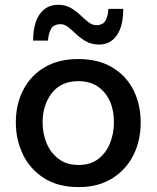

<svg xmlns="http://www.w3.org/2000/svg" viewBox="-20 -750 638 782"><path d="M301 12Q215.5 12 158.5 -25Q101.5 -62 73 -121.8Q44.5 -181.5 44.5 -251Q44.5 -325.5 74.8 -384Q105 -442.5 161.8 -476Q218.5 -509.5 299 -509.5Q381 -509.5 437.8 -475.2Q494.5 -441 523.8 -382.5Q553 -324 553 -251Q553 -176.5 522.8 -117Q492.5 -57.5 436 -22.8Q379.5 12 301 12ZM300.5 -78Q348.5 -78 380.5 -102.8Q412.5 -127.5 428.2 -167Q444 -206.5 444 -251Q444 -328.5 404.8 -374Q365.5 -419.5 300 -419.5Q228.5 -419.5 191 -370.8Q153.5 -322 153.5 -251Q153.5 -206.5 169.8 -167Q186 -127.5 218.8 -102.8Q251.5 -78 300.5 -78ZM384.5 -568.5Q354 -568.5 331.5 -581Q309 -593.5 291.5 -610Q274 -626.5 258.5 -639Q243 -651.5 226.5 -651.5Q199.5 -651.5 188.5 -633.2Q177.5 -615 175.5 -584.5H115Q115 -655 142.2 -692.8Q169.5 -730.5 216 -730.5Q246 -730.5 267.8 -718Q289.5 -705.5 306.8 -689Q324 -672.5 339.8 -660Q355.5 -647.5 372.5 -647.5Q399 -647.5 409.5 -665.8Q420 -684 421.5 -714H482Q482 -643.5 455.8 -606Q429.5 -568.5 384.5 -568.5Z"/></svg>

Font: Commissioner Medium
Style: Regular
Weight: 500
Designer: Kostas Bartsokas
Foundry: Kostas Bartsokas
Version: Version 1.000; ttfautohint (v1.8.3)